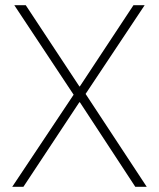

<svg xmlns="http://www.w3.org/2000/svg" viewBox="-20 -718 611 738"><path d="M544 0H500L287 -325H285L70 0H27L263 -354L35 -698H79L285 -386H287L493 -698H536L309 -357Z"/></svg>

Font: IBM Plex Sans Hebrew ExtLt
Style: Regular
Weight: 200
Designer: Mike Abbink, Paul van der Laan, Pieter van Rosmalen, Yanek Iontef
Foundry: Bold Monday
Version: Version 1.3